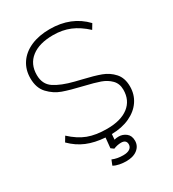

<svg xmlns="http://www.w3.org/2000/svg" viewBox="-215 -837 1034 1146"><g transform="rotate(-30 302.0 -264.0)"><path d="M319 8 316 45Q329 41 346 41Q374 41 396.5 58.5Q419 76 419 111Q419 147 390.5 169.5Q362 192 313 192Q291 192 267.5 187.5Q244 183 227 173L241 138Q273 152 315 152Q345 152 360.5 141Q376 130 376 111Q376 96 367 88Q358 80 340 80Q315 80 288 91L269 77L276 7Q205 2 151 -20.5Q97 -43 52 -88L73 -123Q126 -74 180 -53.5Q234 -33 311 -33Q406 -33 458.5 -73.5Q511 -114 511 -187Q511 -229 485 -255.5Q459 -282 420.5 -295.5Q382 -309 318 -324Q233 -344 185.5 -361Q138 -378 101 -417Q64 -456 64 -523Q64 -582 94 -626.5Q124 -671 179.5 -695.5Q235 -720 310 -720Q458 -720 549 -624L528 -589Q477 -636 425 -657.5Q373 -679 310 -679Q214 -679 160.5 -637.5Q107 -596 107 -521Q107 -457 153.5 -426Q200 -395 284 -374L329 -363Q402 -346 447 -329.5Q492 -313 523.5 -278Q555 -243 555 -184Q555 -129 526 -86Q497 -43 443.5 -18Q390 7 319 8Z"/></g></svg>

Font: MuliDisplayVN ExtraLight
Style: Regular
Weight: 200
Designer: Vernon Adams
Foundry: Vernon Adams
Version: Version 2.100